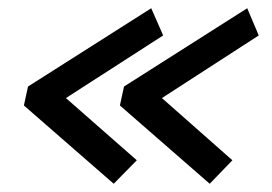

<svg xmlns="http://www.w3.org/2000/svg" viewBox="-20 -519 660 466"><path d="M256 -73 38 -263 48 -309 347 -499 376 -433 140 -281 312 -130ZM489 -73 271 -263 281 -309 580 -499 608 -433 373 -281 544 -130Z"/></svg>

Font: Kanit
Style: Italic
Weight: 400
Italic angle: -12°
Designer: Katatrad Team
Foundry: CadsonDemak
Version: Version 2.000; ttfautohint (v1.8.3)